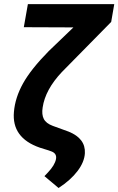

<svg xmlns="http://www.w3.org/2000/svg" viewBox="-20 -731 580 941"><path d="M540 -710.9 524.9 -623.5 283.2 -377.9Q201.7 -291.5 189 -204.1Q183.6 -169.9 194.6 -148.2Q205.6 -126.5 238.3 -114.3L316.4 -85.9Q399.9 -52.2 396 20Q393.6 63 359.9 107.4Q326.2 151.9 267.1 190.4L197.8 132.3L215.3 113.8Q248.5 78.6 254.4 48.8Q259.3 22.9 234.9 12.2L217.8 5.9L175.3 -7.3Q36.6 -55.2 48.3 -183.1Q54.2 -252.4 92.8 -322Q131.3 -391.6 218.8 -480.5L339.8 -596.7L96.7 -597.7L116.7 -710.9Z"/></svg>

Font: RobotoInd
Style: Bold Italic
Weight: 700
Italic angle: -12°
Designer: Google
Version: Version 2.001150; 2014